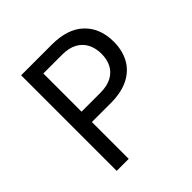

<svg xmlns="http://www.w3.org/2000/svg" viewBox="-169 -760 892 892"><g transform="rotate(-45 277.0 -314.0)"><path d="M178 0H99V-628H301Q404.5 -628 459.2 -575.5Q514 -523 514 -434Q514 -376.5 490.2 -333.2Q466.5 -290 419.2 -266Q372 -242 301 -242H178ZM301 -310Q346.5 -310 376 -326Q405.5 -342 419.8 -370Q434 -398 434 -434Q434 -471 419.5 -499.8Q405 -528.5 375.5 -544.8Q346 -561 301 -561H178V-310Z"/></g></svg>

Font: Betina Sans
Style: Regular
Weight: 400
Designer: Jonathan Pinhorn (font) & Cristiano Sobral (main changes)
Version: Version 2.001;April 28, 2021;FontCreator 13.0.0.2655 32-bit;